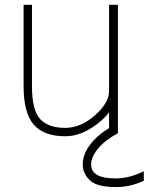

<svg xmlns="http://www.w3.org/2000/svg" viewBox="-20 -544 606 783"><path d="M451.2 183.6Q507.8 183.6 566.4 154.3V193.4Q508.8 219.7 451.2 218.8Q375 218.8 346.2 190.9Q317.4 163.1 317.4 127Q317.4 85.9 347.2 46.4Q377 6.8 424.8 -21.5V-85.9Q398.4 -50.8 353.5 -22.5Q299.8 11.7 246.1 11.7Q158.2 11.7 117.2 -36.1Q76.2 -84 76.2 -193.4V-524.4H110.4V-193.4Q110.4 -93.8 144 -58.1Q177.7 -22.5 246.1 -22.5Q308.6 -22.5 366.7 -73.2Q424.8 -124 424.8 -172.9V-524.4H460.9V-1Q406.2 29.3 378.9 63Q351.6 96.7 351.6 127Q351.6 183.6 451.2 183.6Z"/></svg>

Font: Gen Shin Gothic ExtraLight
Style: Regular
Weight: 100
Designer: [Source Han Sans]
Ryoko NISHIZUKA  (kana & ideographs); Paul D. Hunt (Latin, Greek & Cyrillic); Wenlong ZHANG  (bopomofo
Version: Version 1.002.20150607